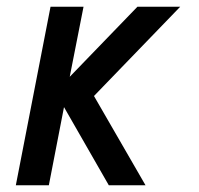

<svg xmlns="http://www.w3.org/2000/svg" viewBox="-20 -550 590 570"><path d="M303 0 170 -232 125 0H27L130 -530H228L187 -322L388 -530H515L259 -265L412 0Z"/></svg>

Font: Lode Dark Term
Style: Bold Italic
Weight: 700
Italic angle: -11°
Monospace: yes
Designer: Belleve Invis
Foundry: Belleve Invis
Version: Version 29.2.0